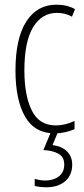

<svg xmlns="http://www.w3.org/2000/svg" viewBox="-20 -559 360 819"><path d="M214 10Q128 10 87 -61.5Q46 -133 46 -258Q46 -395 92 -467Q138 -539 221 -539Q266 -539 300 -520L287 -488Q258 -504 223 -504Q158 -504 121 -442.5Q84 -381 84 -259Q84 -152 115.5 -88Q147 -24 218 -24Q257 -24 298 -43V-8Q280 0 257.5 5Q235 10 214 10ZM288 143Q288 188 258 214Q228 240 176 240Q166 240 152.5 238.5Q139 237 128 234V204Q152 211 174 211Q208 211 231 193.5Q254 176 254 143Q254 110 229 96.5Q204 83 165 81L199 0H229L204 60Q245 65 266.5 87.5Q288 110 288 143Z"/></svg>

Font: Noto Sans Malayalam ExtraCondensed ExtraLight
Style: Regular
Weight: 200
Width: 2
Designer: Jelle Bosma - Monotype Design Team
Foundry: Monotype Imaging Inc.
Version: Version 2.104; ttfautohint (v1.8.4.7-5d5b)